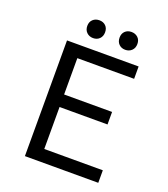

<svg xmlns="http://www.w3.org/2000/svg" viewBox="-147 -920 894 1023"><g transform="rotate(20 300.0 -408.0)"><path d="M114 0V-656H520V-586H198V-380H470V-309H198V-71H530V0ZM240 -715Q218 -715 203.5 -729Q189 -743 189 -766Q189 -789 203.5 -802.5Q218 -816 240 -816Q262 -816 276 -802.5Q290 -789 290 -766Q290 -743 276 -729Q262 -715 240 -715ZM422 -715Q400 -715 386 -729Q372 -743 372 -766Q372 -789 386 -802.5Q400 -816 422 -816Q444 -816 458.5 -802.5Q473 -789 473 -766Q473 -743 458.5 -729Q444 -715 422 -715Z"/></g></svg>

Font: Source Code Pro
Style: Regular
Weight: 400
Monospace: yes
Designer: Paul D. Hunt, Teo Tuominen
Foundry: Adobe Systems Incorporated
Version: Version 2.030;PS 1.000;hotconv 16.6.51;makeotf.lib2.5.65220